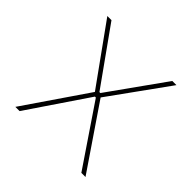

<svg xmlns="http://www.w3.org/2000/svg" viewBox="-134 -604 721 721"><g transform="rotate(45 227.0 -243.0)"><path d="M63.5 0H41L215 -254.5V-247.5L44 -485.5H66L225 -262.5H230L389 -485.5H411L240 -248V-255L413.5 0H391.5L230 -238.5H225Z"/></g></svg>

Font: Anek Devanagari Thin
Style: Regular
Weight: 250
Designer: Kailash Malviya (Devanagari) & Yesha Goshar (Latin)
Foundry: Ek Type
Version: Version 1.003